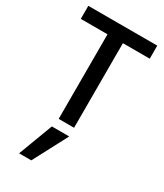

<svg xmlns="http://www.w3.org/2000/svg" viewBox="-266 -849 1129 1319"><g transform="rotate(30 298.5 -189.5)"><path d="M25.4 -643.6V-747.1H572.3V-643.6H359.4V27.3H237.3V-643.6ZM120.1 368.2 222.7 95.7H360.4L216.8 368.2Z"/></g></svg>

Font: GenEi M Gothic v2 Medium
Style: Regular
Weight: 500
Version: Version 2.0